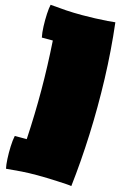

<svg xmlns="http://www.w3.org/2000/svg" viewBox="-148 -931 751 1148"><g transform="rotate(15 227.5 -357.0)"><path d="M12 151Q7 130 5 92.5Q3 55 4.5 15.5Q6 -24 12 -52H86Q95 -211 94.5 -358Q94 -505 84 -662H16Q10 -690 8.5 -729.5Q7 -769 9 -806.5Q11 -844 16 -865Q67 -860 113 -857Q159 -854 214 -854Q250 -854 292.5 -855.5Q335 -857 370 -859.5Q405 -862 417 -864Q437 -695 442.5 -520.5Q448 -346 441 -176Q434 -6 416 150Q407 148 383 146.5Q359 145 327.5 143.5Q296 142 263.5 141Q231 140 204 140Q149 140 106 143Q63 146 12 151Z"/></g></svg>

Font: Oi
Style: Regular
Weight: 400
Designer: Kostas Bartsokas, Mohamad Dakak
Foundry: Foundry5
Version: Version 4.000